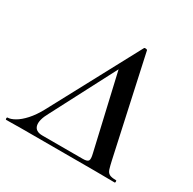

<svg xmlns="http://www.w3.org/2000/svg" viewBox="-176 -783 934 931"><g transform="rotate(30 290.5 -318.0)"><path d="M-29 1Q-33 1 -33 -5.5Q-33 -12 -29 -12Q-12 -12 11.5 -25.5Q35 -39 60 -66.5Q85 -94 108 -136L375 -634Q377 -638 384.5 -637Q392 -636 393 -633L513 -84Q519 -57 524 -41Q529 -25 540.5 -18.5Q552 -12 578 -12Q581 -12 581 -5.5Q581 1 578 1Q552 1 525.5 0.5Q499 0 467 0H60Q30 0 13.5 0.5Q-3 1 -29 1ZM161 -21H387Q412 -21 417.5 -30.5Q423 -40 416 -68L320 -484L135 -129Q107 -79 114 -50Q121 -21 161 -21Z"/></g></svg>

Font: Cormorant Garamond Light
Style: Italic
Weight: 300
Italic angle: -10°
Designer: Christian Thalmann (Catharsis Fonts)
Foundry: Catharsis Fonts
Version: Version 4.001